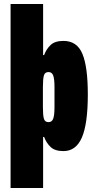

<svg xmlns="http://www.w3.org/2000/svg" viewBox="-20 -745 480 962"><path d="M33 197V-725H196V-469H201Q212 -499 233.5 -519.5Q255 -540 298 -540Q366 -540 393 -475Q420 -410 420 -272Q420 -125 390.5 -56.5Q361 12 298 12Q255 12 233.5 -8.5Q212 -29 201 -59H196V197ZM223 -133Q240 -133 246.5 -150Q253 -167 253 -208V-309Q253 -350 246.5 -367Q240 -384 223 -384Q205 -384 200 -367Q195 -350 195 -309V-208Q195 -167 200 -150Q205 -133 223 -133Z"/></svg>

Font: Archivo ExtraCondensed Black
Style: Regular
Weight: 900
Width: 2
Designer: Hector Gatti
Foundry: Omnibus-Type
Version: Version 2.001; ttfautohint (v1.8.3)